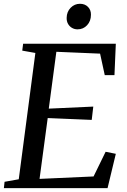

<svg xmlns="http://www.w3.org/2000/svg" viewBox="-25 -968 653 988"><path d="M-5 0 -1.5 -32.5 71.5 -45.5 157 -695.5 89.5 -707.5 94 -743H571L564 -581.5H514L490 -692L265 -701.5L226 -409L455 -419.5L447 -351L220.5 -360.5L178.5 -47.5L456.5 -60L518.5 -187L571 -176.5L528.5 0ZM374 -817Q358 -817 345 -824.8Q332 -832.5 324.8 -845.8Q317.5 -859 318 -876.5Q318.5 -907.5 338.5 -928Q358.5 -948.5 386.5 -948.5Q412 -948.5 427.8 -932.5Q443.5 -916.5 443 -892Q443 -859.5 423.2 -838.2Q403.5 -817 374 -817Z"/></svg>

Font: Merriweather 60pt
Style: Italic
Weight: 400
Italic angle: -7.8°
Version: Version 2.101